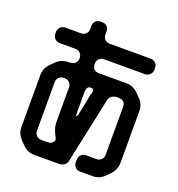

<svg xmlns="http://www.w3.org/2000/svg" viewBox="-131 -730 872 942"><g transform="rotate(20 304.5 -259.0)"><path d="M124 -12V-265Q124 -280 134 -290.5Q144 -301 162 -301Q179 -301 189 -290.5Q199 -280 199 -265V-83Q199 -52 222 -11Q225 -5 225 0Q225 6 216.5 14.5Q208 23 193 23H160Q144 23 134 13Q124 3 124 -12ZM311 -271 289 -161Q286 -145 281 -145Q278 -145 278 -172V-266Q278 -301 299 -301Q316 -301 316 -288Q316 -284 313 -276ZM72 59 92 79Q117 104 152 104H276Q317 104 323 71L395 -267Q402 -301 441 -301Q481 -301 481 -267V-16Q481 -1 471 9Q461 19 445 19H391Q376 19 366 29Q356 39 356 55V69Q356 84 366 94Q376 104 391 104H457Q492 104 517 79L537 59Q563 30 563 -2V-275Q563 -310 537 -336L517 -356Q492 -381 457 -381H313Q279 -381 278 -418Q278 -434 288 -444Q298 -454 313 -454H527Q542 -454 552.5 -464.5Q563 -475 563 -490V-500Q563 -515 552.5 -525Q542 -535 527 -535H313Q298 -535 288 -545Q278 -555 278 -570V-587Q278 -602 268 -612Q258 -622 243 -622H234Q219 -622 209 -612Q199 -602 199 -587V-570Q199 -555 189 -545Q179 -535 164 -535H82Q67 -535 56.5 -525Q46 -515 46 -500V-490Q46 -475 56.5 -464.5Q67 -454 82 -454H164Q179 -454 189 -444Q199 -434 199 -418Q199 -381 152 -381Q117 -381 92 -356L72 -336Q46 -310 46 -275V-2Q46 30 72 59Z"/></g></svg>

Font: WDXL Lubrifont SC
Style: Regular
Weight: 400
Designer: [WDXL Lubrifont] Copyright 2020-2022 (c) NightFurySL2001, Skr-ZERO; [ZCOOL QingKe HuangYou] Copyright 2018-2022 (c) The 
Version: Version 2.001;hotconv 1.1.1;makeotfexe 2.6.0